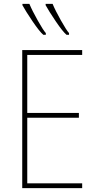

<svg xmlns="http://www.w3.org/2000/svg" viewBox="-20 -973 540 993"><path d="M337 -793V-802Q324 -816 295 -867.5Q266 -919 252 -953H216V-946Q233 -915 268.5 -862.5Q304 -810 324 -793ZM217 -793V-802Q204 -816 175 -867.5Q146 -919 132 -953H96V-946Q113 -915 148.5 -862.5Q184 -810 204 -793ZM405 0V-25H121V-364H388V-389H121V-689H405V-714H95V0Z"/></svg>

Font: Noto Sans Mono UI Condensed Thin
Style: Regular
Weight: 250
Width: 3
Designer: Monotype Design team
Foundry: Monotype Imaging Inc.
Version: 1.000